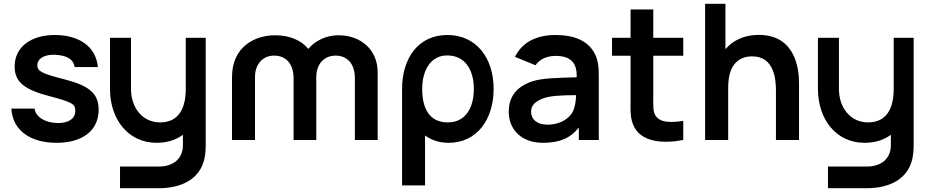

<svg xmlns="http://www.w3.org/2000/svg" viewBox="-20 -740 4920 1015"><path d="M278.5 15C417.5 15 501.5 -51 501.5 -159.5C501.5 -243.5 454.5 -286 325 -319.5C198.5 -351.5 177.5 -363.5 177.5 -395C177.5 -431 215.5 -453 272 -450.5C330.5 -447 368 -429.5 374.5 -385.5H497.5C487 -495.5 396 -555 270 -555C141.5 -555 57.5 -490 57.5 -389C57.5 -308 105 -267.5 240.5 -232C362.5 -199.5 378 -190.5 378 -154C378 -114 344.5 -89.5 287 -89.5C221 -89.5 168 -121 163 -166H40C46.5 -47.5 145 15 278.5 15Z M561.5 -270C561.5 -108 658.5 15 808 15C864 15 910.5 -0.5 947 -27.5V24C948.5 101 894 140.5 819 140.5H614.5V255H818.5C940.5 255 1035.5 206.5 1060 102C1065.5 78 1067.5 54 1067.5 26V-540H962V-270C962 -165.5 923.5 -93 826.5 -93C732.5 -93 672.5 -171 672.5 -270V-540H561.5Z M1856 -328V0H1976.5V-358.5C1976.5 -475.5 1889 -553.5 1769.5 -553.5C1706 -553.5 1647 -526.5 1610 -481.5C1573.5 -526 1513.5 -553.5 1434.5 -553.5C1324 -553.5 1206.5 -490.5 1206.5 -332.5V0H1328V-330L1328.5 -332.5H1328C1328 -400 1368 -446 1429.5 -446C1492.5 -446 1532 -401.5 1532 -326.5V0H1652V-332.5C1652 -404 1696 -446 1754 -446C1816 -446 1856 -402 1856 -328Z M2351.5 15C2501 15 2589.5 -108 2589.5 -270C2589.5 -434 2498 -555 2344.5 -555C2191 -555 2105.5 -431.5 2105.5 -270V240H2227V-24C2260 0.5 2302 15 2351.5 15ZM2212 -270C2212 -368 2256.5 -447 2343.5 -447C2440.5 -447 2485 -368 2485 -270C2485 -171 2441.5 -93 2347.5 -93C2250.5 -93 2212 -165.5 2212 -270Z M2702.5 -439.5 2811 -395C2834.5 -430.5 2877 -444.5 2917 -444.5C2996 -444.5 3031.5 -408.5 3028.5 -331.5C2927 -328 2847.5 -328 2792.5 -309.5C2707 -280 2669.5 -226.5 2669.5 -148C2669.5 -59 2733 15 2850.5 15C2935.5 15 2994 -8 3040 -66V0H3145.5V-331.5C3145.5 -379 3144 -417 3125 -454.5C3089.5 -526 3013 -555 2917 -555C2807 -555 2737 -510 2702.5 -439.5ZM2787.5 -149.5C2787.5 -184.5 2811.5 -205 2853 -220.5C2891 -233.5 2939.5 -236.5 3025.5 -237C3024.5 -213.5 3022 -186 3014.5 -167C3005.5 -129 2956.5 -81 2874.5 -81C2817.5 -81 2787.5 -110 2787.5 -149.5Z M3592 0V-101C3524.5 -91 3468.5 -90.5 3444.5 -130.5C3431.5 -151 3433.5 -184.5 3433.5 -227.5V-445.5H3592V-540H3433.5V-690H3313.5V-540H3215.5V-445.5H3313.5V-220.5C3313.5 -158.5 3309 -113 3334 -66.5C3376 11 3485 20.5 3592 0Z M4082 -260V0H4204V-301.5C4204 -365.5 4190.5 -555.5 3991.5 -555.5C3913.5 -555.5 3854.5 -526.5 3815 -480V-720H3707.5V0H3829.5V-277.5C3829.5 -408.5 3894.5 -442 3956 -442C4071 -442 4082 -326.5 4082 -260Z M4304 -270C4304 -108 4401 15 4550.5 15C4606.5 15 4653 -0.5 4689.5 -27.5V24C4691 101 4636.5 140.5 4561.5 140.5H4357V255H4561C4683 255 4778 206.5 4802.5 102C4808 78 4810 54 4810 26V-540H4704.5V-270C4704.5 -165.5 4666 -93 4569 -93C4475 -93 4415 -171 4415 -270V-540H4304Z"/></svg>

Font: Eudonet
Style: Bold
Weight: 700
Designer: Mikhail Sharanda
Foundry: Mikhail Sharanda
Version: Version 4.503;Glyphs 3.1.2 (3151)